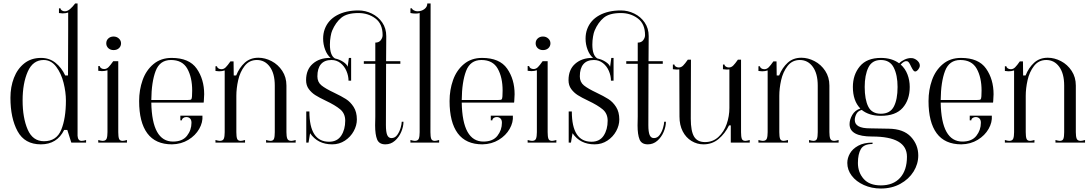

<svg xmlns="http://www.w3.org/2000/svg" viewBox="-20 -820 6279 1104"><path d="M40 -258Q40 -320 60 -372Q80 -424 119.5 -455.5Q159 -487 216 -487Q264 -487 299 -459Q334 -431 355 -386H371L372 -647V-748Q357 -743 340 -743Q333 -743 319 -745V-772H328Q328 -765 335.5 -760Q343 -755 353 -755Q368 -755 383.5 -768.5Q399 -782 412 -800H426V-39Q428 -10 449 -10Q461 -10 475 -15V0H390L367 -73H349Q308 10 215 10Q122 10 81 -65.5Q40 -141 40 -258ZM359 -242Q359 -290 345.5 -344Q332 -398 303 -436.5Q274 -475 231 -475Q169 -475 139.5 -408Q110 -341 110 -243Q110 -143 139 -75.5Q168 -8 233 -8Q305 -8 332 -73.5Q359 -139 359 -242Z M591 -571Q591 -588 603 -599Q615 -610 633 -610Q651 -610 663.5 -598.5Q676 -587 676 -571Q676 -554 664 -543Q652 -532 633 -532Q615 -532 603 -543Q591 -554 591 -571ZM570 -10Q588 -10 593 -22.5Q598 -35 598 -60V-416Q583 -411 566 -411Q559 -411 545 -413V-440H554Q554 -433 561.5 -428Q569 -423 579 -423Q593 -423 604 -434Q615 -445 631 -468H660V-60Q660 -34 664.5 -22Q669 -10 685 -10Q693 -10 710 -15V0H545V-15Q562 -10 570 -10Z M780 -239Q780 -303 800 -359.5Q820 -416 862.5 -451.5Q905 -487 967 -487Q1068 -487 1111 -425.5Q1154 -364 1154 -278Q1154 -263 1152 -239L1151 -230H850Q854 -6 975 -6Q1029 -6 1055 -39Q1081 -72 1081 -114Q1081 -131 1072.5 -139Q1064 -147 1051 -147Q1041 -147 1033.5 -141.5Q1026 -136 1026 -128H1017V-155H1144Q1147 -117 1125.5 -79Q1104 -41 1063 -16Q1022 9 969 10Q874 10 827 -53.5Q780 -117 780 -239ZM1084 -266Q1085 -277 1085 -299Q1085 -375 1057 -425Q1029 -475 963 -475Q899 -475 875 -412Q851 -349 850 -245H1058Q1076 -245 1079.5 -248.5Q1083 -252 1084 -266Z M1655 -10Q1663 -10 1680 -15V0H1510V-15Q1527 -10 1535 -10Q1551 -10 1555.5 -22Q1560 -34 1560 -60V-328Q1560 -397 1531.5 -436Q1503 -475 1457 -475Q1413 -475 1386.5 -440.5Q1360 -406 1349.5 -359Q1339 -312 1339 -269V-60Q1339 -34 1343.5 -22Q1348 -10 1364 -10Q1372 -10 1389 -15V0H1219V-15Q1236 -10 1244 -10Q1262 -10 1267 -22.5Q1272 -35 1272 -60V-415Q1257 -410 1240 -410Q1233 -410 1219 -412V-439H1228Q1228 -432 1235.5 -427Q1243 -422 1253 -422Q1267 -422 1278 -433Q1289 -444 1305 -467H1323L1324 -386H1338Q1356 -431 1387.5 -459.5Q1419 -488 1466 -488Q1504 -488 1541.5 -468.5Q1579 -449 1603 -412.5Q1627 -376 1627 -328V-60Q1627 -35 1632 -22.5Q1637 -10 1655 -10Z M2300 -120Q2300 -92 2287 -61.5Q2274 -31 2250.5 -10.5Q2227 10 2196 10Q2160 10 2148.5 -18Q2137 -46 2137 -99L2138 -150V-453H2072V-468H2138V-575Q2159 -575 2169.5 -589Q2180 -603 2180 -618Q2180 -683 2138.5 -714Q2097 -745 2041 -745Q1975 -745 1942.5 -718Q1910 -691 1890 -644Q1885 -633 1881 -610Q1877 -587 1877 -564Q1877 -501 1906 -484Q1933 -478 1954 -464Q1975 -450 1979 -436L1986 -487H1999V-356H1984Q1984 -384 1972 -412Q1960 -440 1937.5 -457.5Q1915 -475 1886 -475Q1846 -475 1825.5 -451Q1805 -427 1805 -381Q1805 -348 1828.5 -329Q1852 -310 1901 -287Q1943 -267 1969 -250.5Q1995 -234 2013.5 -205Q2032 -176 2032 -133Q2032 -99 2014 -66Q1996 -33 1963.5 -11.5Q1931 10 1890 10Q1807 10 1763 -54L1754 0H1741V-179H1759Q1759 -5 1872 -5Q1919 -5 1942 -40Q1965 -75 1965 -126Q1965 -167 1936.5 -191Q1908 -215 1853 -241Q1815 -259 1793 -273Q1771 -287 1755.5 -308Q1740 -329 1740 -359Q1740 -420 1778.5 -453.5Q1817 -487 1876 -487H1881Q1861 -504 1849.5 -534.5Q1838 -565 1838 -598Q1838 -627 1847 -652Q1866 -704 1917 -732Q1968 -760 2041 -760Q2081 -760 2118 -742Q2155 -724 2178 -690.5Q2201 -657 2201 -612L2200 -468H2282V-453H2200L2199 -101Q2199 -61 2206.5 -43.5Q2214 -26 2231 -26Q2251 -26 2264 -44Q2277 -62 2283.5 -84.5Q2290 -107 2290 -120Z M2365 -10Q2383 -10 2388 -22.5Q2393 -35 2393 -60V-745Q2383 -742 2370 -742Q2356 -742 2340 -745V-772H2349Q2349 -766 2359.5 -760.5Q2370 -755 2380 -755Q2403 -755 2420 -767.5Q2437 -780 2437 -800H2456L2455 -60Q2455 -34 2459.5 -22Q2464 -10 2480 -10Q2488 -10 2505 -15V0H2340V-15Q2357 -10 2365 -10Z M2565 -239Q2565 -303 2585 -359.5Q2605 -416 2647.5 -451.5Q2690 -487 2752 -487Q2853 -487 2896 -425.5Q2939 -364 2939 -278Q2939 -263 2937 -239L2936 -230H2635Q2639 -6 2760 -6Q2814 -6 2840 -39Q2866 -72 2866 -114Q2866 -131 2857.5 -139Q2849 -147 2836 -147Q2826 -147 2818.5 -141.5Q2811 -136 2811 -128H2802V-155H2929Q2932 -117 2910.5 -79Q2889 -41 2848 -16Q2807 9 2754 10Q2659 10 2612 -53.5Q2565 -117 2565 -239ZM2869 -266Q2870 -277 2870 -299Q2870 -375 2842 -425Q2814 -475 2748 -475Q2684 -475 2660 -412Q2636 -349 2635 -245H2843Q2861 -245 2864.5 -248.5Q2868 -252 2869 -266Z M3060 -571Q3060 -588 3072 -599Q3084 -610 3102 -610Q3120 -610 3132.5 -598.5Q3145 -587 3145 -571Q3145 -554 3133 -543Q3121 -532 3102 -532Q3084 -532 3072 -543Q3060 -554 3060 -571ZM3039 -10Q3057 -10 3062 -22.5Q3067 -35 3067 -60V-416Q3052 -411 3035 -411Q3028 -411 3014 -413V-440H3023Q3023 -433 3030.5 -428Q3038 -423 3048 -423Q3062 -423 3073 -434Q3084 -445 3100 -468H3129V-60Q3129 -34 3133.5 -22Q3138 -10 3154 -10Q3162 -10 3179 -15V0H3014V-15Q3031 -10 3039 -10Z M3809 -120Q3809 -92 3796 -61.5Q3783 -31 3759.5 -10.5Q3736 10 3705 10Q3669 10 3657.5 -18Q3646 -46 3646 -99L3647 -150V-453H3581V-468H3647V-575Q3668 -575 3678.5 -589Q3689 -603 3689 -618Q3689 -683 3647.5 -714Q3606 -745 3550 -745Q3484 -745 3451.5 -718Q3419 -691 3399 -644Q3394 -633 3390 -610Q3386 -587 3386 -564Q3386 -501 3415 -484Q3442 -478 3463 -464Q3484 -450 3488 -436L3495 -487H3508V-356H3493Q3493 -384 3481 -412Q3469 -440 3446.5 -457.5Q3424 -475 3395 -475Q3355 -475 3334.5 -451Q3314 -427 3314 -381Q3314 -348 3337.5 -329Q3361 -310 3410 -287Q3452 -267 3478 -250.5Q3504 -234 3522.5 -205Q3541 -176 3541 -133Q3541 -99 3523 -66Q3505 -33 3472.5 -11.5Q3440 10 3399 10Q3316 10 3272 -54L3263 0H3250V-179H3268Q3268 -5 3381 -5Q3428 -5 3451 -40Q3474 -75 3474 -126Q3474 -167 3445.5 -191Q3417 -215 3362 -241Q3324 -259 3302 -273Q3280 -287 3264.5 -308Q3249 -329 3249 -359Q3249 -420 3287.5 -453.5Q3326 -487 3385 -487H3390Q3370 -504 3358.5 -534.5Q3347 -565 3347 -598Q3347 -627 3356 -652Q3375 -704 3426 -732Q3477 -760 3550 -760Q3590 -760 3627 -742Q3664 -724 3687 -690.5Q3710 -657 3710 -612L3709 -468H3791V-453H3709L3708 -101Q3708 -61 3715.5 -43.5Q3723 -26 3740 -26Q3760 -26 3773 -44Q3786 -62 3792.5 -84.5Q3799 -107 3799 -120Z M3887 -150 3886 -421 3871 -420Q3865 -420 3849 -422V-449H3858Q3858 -442 3865.5 -437Q3873 -432 3883 -432Q3897 -432 3908 -443Q3919 -454 3935 -477H3953V-469L3952 -138Q3952 -66 3971 -34.5Q3990 -3 4034 -3Q4079 -3 4111 -32.5Q4143 -62 4158.5 -107Q4174 -152 4174 -199V-421L4159 -420Q4153 -420 4137 -422V-449H4146Q4146 -442 4153.5 -437Q4161 -432 4171 -432Q4185 -432 4196 -443Q4207 -454 4223 -477H4241V-60Q4241 -34 4245.5 -22Q4250 -10 4266 -10Q4274 -10 4291 -15V0H4182V-99H4172Q4149 -52 4112 -21Q4075 10 4025 10Q3988 10 3956 -9.5Q3924 -29 3905.5 -65Q3887 -101 3887 -150Z M4777 -10Q4785 -10 4802 -15V0H4632V-15Q4649 -10 4657 -10Q4673 -10 4677.5 -22Q4682 -34 4682 -60V-328Q4682 -397 4653.5 -436Q4625 -475 4579 -475Q4535 -475 4508.5 -440.5Q4482 -406 4471.5 -359Q4461 -312 4461 -269V-60Q4461 -34 4465.5 -22Q4470 -10 4486 -10Q4494 -10 4511 -15V0H4341V-15Q4358 -10 4366 -10Q4384 -10 4389 -22.5Q4394 -35 4394 -60V-415Q4379 -410 4362 -410Q4355 -410 4341 -412V-439H4350Q4350 -432 4357.5 -427Q4365 -422 4375 -422Q4389 -422 4400 -433Q4411 -444 4427 -467H4445L4446 -386H4460Q4478 -431 4509.5 -459.5Q4541 -488 4588 -488Q4626 -488 4663.5 -468.5Q4701 -449 4725 -412.5Q4749 -376 4749 -328V-60Q4749 -35 4754 -22.5Q4759 -10 4777 -10Z M5159 -449Q5185 -426 5198 -392Q5211 -358 5211 -320Q5211 -246 5170.5 -200Q5130 -154 5045 -154Q4977 -154 4935 -188Q4913 -182 4904 -164.5Q4895 -147 4895 -130Q4895 -82 4982 -82L5090 -80Q5175 -79 5217.5 -33.5Q5260 12 5260 74Q5260 123 5233 166.5Q5206 210 5157 237Q5108 264 5045 264Q4992 264 4947.5 244Q4903 224 4877.5 190.5Q4852 157 4852 117Q4852 89 4867 62.5Q4882 36 4914.5 18Q4947 0 4997 0V8Q4947 8 4930 37Q4913 66 4913 117Q4913 171 4946 208.5Q4979 246 5045 246Q5116 246 5155.5 202.5Q5195 159 5195 81Q5195 -35 4995 -35Q4865 -35 4865 -106Q4865 -132 4880.5 -159Q4896 -186 4927 -196Q4884 -240 4884 -320Q4884 -390 4924 -438.5Q4964 -487 5045 -487Q5108 -487 5150 -456Q5163 -469 5181.5 -477.5Q5200 -486 5217 -486Q5228 -486 5233 -484Q5248 -479 5258.5 -467.5Q5269 -456 5269 -443Q5269 -433 5261 -422Q5251 -409 5243 -409Q5236 -409 5231 -416Q5226 -423 5219 -437Q5212 -452 5207 -459.5Q5202 -467 5195 -468Q5180 -472 5159 -449ZM5141 -320Q5141 -388 5119 -431.5Q5097 -475 5045 -475Q4994 -475 4973 -431.5Q4952 -388 4952 -320Q4952 -248 4972.5 -207Q4993 -166 5045 -166Q5098 -166 5119.5 -207Q5141 -248 5141 -320Z M5319 -239Q5319 -303 5339 -359.5Q5359 -416 5401.5 -451.5Q5444 -487 5506 -487Q5607 -487 5650 -425.5Q5693 -364 5693 -278Q5693 -263 5691 -239L5690 -230H5389Q5393 -6 5514 -6Q5568 -6 5594 -39Q5620 -72 5620 -114Q5620 -131 5611.5 -139Q5603 -147 5590 -147Q5580 -147 5572.5 -141.5Q5565 -136 5565 -128H5556V-155H5683Q5686 -117 5664.5 -79Q5643 -41 5602 -16Q5561 9 5508 10Q5413 10 5366 -53.5Q5319 -117 5319 -239ZM5623 -266Q5624 -277 5624 -299Q5624 -375 5596 -425Q5568 -475 5502 -475Q5438 -475 5414 -412Q5390 -349 5389 -245H5597Q5615 -245 5618.5 -248.5Q5622 -252 5623 -266Z M6194 -10Q6202 -10 6219 -15V0H6049V-15Q6066 -10 6074 -10Q6090 -10 6094.5 -22Q6099 -34 6099 -60V-328Q6099 -397 6070.5 -436Q6042 -475 5996 -475Q5952 -475 5925.5 -440.5Q5899 -406 5888.5 -359Q5878 -312 5878 -269V-60Q5878 -34 5882.5 -22Q5887 -10 5903 -10Q5911 -10 5928 -15V0H5758V-15Q5775 -10 5783 -10Q5801 -10 5806 -22.5Q5811 -35 5811 -60V-415Q5796 -410 5779 -410Q5772 -410 5758 -412V-439H5767Q5767 -432 5774.5 -427Q5782 -422 5792 -422Q5806 -422 5817 -433Q5828 -444 5844 -467H5862L5863 -386H5877Q5895 -431 5926.5 -459.5Q5958 -488 6005 -488Q6043 -488 6080.5 -468.5Q6118 -449 6142 -412.5Q6166 -376 6166 -328V-60Q6166 -35 6171 -22.5Q6176 -10 6194 -10Z"/></svg>

Font: Viaoda Libre
Style: Regular
Weight: 400
Designer: Gydient
Version: Version 2.000